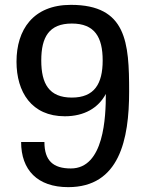

<svg xmlns="http://www.w3.org/2000/svg" viewBox="-20 -757 598 791"><path d="M276 -355C182 -355 150 -412 150 -508C150 -604 182 -660 276 -660C370 -660 403 -604 403 -508C403 -412 369 -355 276 -355ZM67 -172C67 -57 134 14 261 14C472 14 512 -182 512 -380C512 -581 502 -737 272 -737C116 -737 48 -634 48 -503C48 -378 110 -278 247 -278C327 -278 385 -312 416 -370C416 -276 409 -63 272 -63C199 -63 163 -95 163 -172Z"/></svg>

Font: Perun
Style: Regular
Weight: 400
Foundry: Copyright (c) Stefan Peev, Context Ltd, 2016
Version: Version 1.089